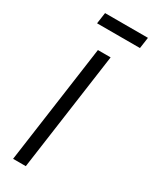

<svg xmlns="http://www.w3.org/2000/svg" viewBox="-238 -993 834 1047"><g transform="rotate(30 179.0 -469.5)"><path d="M51 0H131L235 -745H155ZM78 -869H348L358 -939H88Z"/></g></svg>

Font: Mluvka
Style: Italic
Weight: 400
Italic angle: -8°
Designer: Modified by Jiří Krblich, Original typeface by Gumpita Rahayu
Foundry: Gumpita Rahayu & Jiří Krblich
Version: Version 2.000;Glyphs 3.1.1 (3134)